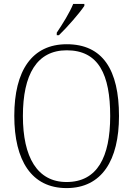

<svg xmlns="http://www.w3.org/2000/svg" viewBox="-20 -951 682 981"><path d="M270 -784V-771H281C323 -811 388 -886 411 -921V-931H354C336 -886 300 -829 270 -784ZM320 10C501 10 588 -133 588 -358C588 -594 505 -725 321 -725C144 -725 53 -591 53 -359C53 -131 141 10 320 10ZM320 -21C170 -21 97 -149 97 -358C97 -570 168 -694 321 -694C484 -694 543 -570 543 -358C543 -148 477 -21 320 -21Z"/></svg>

Font: Noto Serif Ethiopic SemiCondensed ExtraLight
Style: Regular
Weight: 200
Width: 4
Designer: Monotype Design Team
Foundry: Monotype Imaging Inc.
Version: Version 2.102